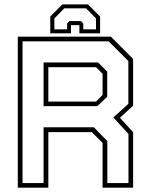

<svg xmlns="http://www.w3.org/2000/svg" viewBox="-20 -870 694 890"><path d="M62.5 0V-700H494L597 -597V-380L536 -324L597 -257.5V0H455.5V-207.5L405.5 -257.5H204V0ZM84.5 -21.5H182V-280H415L477.5 -216V-21.5H575.5V-249L505.5 -325.5L575 -388.5V-587L483.5 -678.5H84.5ZM204 -399H425L455.5 -430V-528L425 -558.5H204ZM182 -378V-580.5H434.5L477 -538V-421.5L431 -378ZM388 -849.5 444 -793.5V-715.5H348V-753.5H309V-715.5H213V-793.5L269 -849.5ZM378.5 -831.5H278L232 -784.5V-734H291V-761L302 -772.5H355L366 -761V-734H425V-784.5Z"/></svg>

Font: Tourney ExtraLight
Style: Regular
Weight: 250
Designer: Tyler Finck
Foundry: Etcetera Type Co
Version: Version 1.015